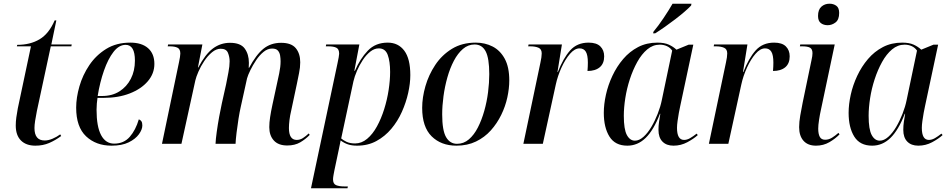

<svg xmlns="http://www.w3.org/2000/svg" viewBox="-20 -776 5125 1036"><path d="M171 10Q121 10 93 -18Q65 -46 65 -99Q65 -119 68 -142Q71 -165 76 -191L147 -526H71L73 -534Q143 -534 193.5 -564Q244 -594 275 -666H284L257 -536H367L365 -526H254L179 -177Q173 -147 169.5 -124Q166 -101 166 -85Q166 -18 221 -18Q241 -18 263.5 -27.5Q286 -37 305 -51L310 -42Q279 -19 245.5 -4.5Q212 10 171 10Z M582 10Q498 10 444.5 -40.5Q391 -91 391 -195Q391 -249 408.5 -310Q426 -371 462 -424.5Q498 -478 553 -512Q608 -546 683 -546Q745 -546 779 -516Q813 -486 813 -431Q813 -379 777.5 -337.5Q742 -296 680.5 -272Q619 -248 541 -248H506Q504 -237 502.5 -217.5Q501 -198 501 -184Q501 -93 525.5 -47Q550 -1 596 -1Q648 -1 680 -37.5Q712 -74 729 -132Q738 -129 743 -121.5Q748 -114 748 -99Q748 -77 729.5 -51.5Q711 -26 674.5 -8Q638 10 582 10ZM531 -258Q585 -258 624.5 -283Q664 -308 686 -351Q708 -394 708 -449Q708 -534 658 -534Q622 -534 592.5 -496Q563 -458 541 -395Q519 -332 507 -258Z M1530 9Q1482 9 1457.5 -18Q1433 -45 1433 -90Q1433 -114 1437.5 -144Q1442 -174 1450 -211L1474 -322Q1479 -344 1486.5 -380Q1494 -416 1494 -445Q1494 -460 1491.5 -476Q1489 -492 1479.5 -503Q1470 -514 1448 -514Q1424 -514 1402 -496Q1380 -478 1362 -451Q1344 -424 1331 -397.5Q1318 -371 1313 -353L1279 -199Q1273 -173 1267 -135.5Q1261 -98 1256.5 -60.5Q1252 -23 1251 0H1143Q1144 -25 1149.5 -64.5Q1155 -104 1162.5 -145.5Q1170 -187 1177 -218L1200 -321Q1206 -352 1212.5 -385.5Q1219 -419 1219 -445Q1219 -469 1210 -491Q1201 -513 1171 -513Q1147 -513 1124 -494Q1101 -475 1082 -446.5Q1063 -418 1050.5 -389Q1038 -360 1034 -342L959 0H854L946 -441Q949 -455 951 -467.5Q953 -480 953 -487Q953 -511 938 -518.5Q923 -526 896 -526H885L887 -536H1072L1048 -412H1050Q1088 -484 1129 -514.5Q1170 -545 1221 -545Q1278 -545 1300.5 -514Q1323 -483 1323 -437Q1323 -422 1322 -410H1324Q1362 -481 1401.5 -513Q1441 -545 1497 -545Q1552 -545 1576 -516Q1600 -487 1600 -440Q1600 -412 1593.5 -381Q1587 -350 1582 -324L1551 -178Q1545 -153 1542 -128.5Q1539 -104 1539 -85Q1539 -21 1581 -21Q1599 -21 1614.5 -31Q1630 -41 1646 -56L1651 -48Q1629 -25 1600 -8Q1571 9 1530 9Z M1801 -434Q1805 -453 1807.5 -466.5Q1810 -480 1810 -486Q1810 -511 1795 -518.5Q1780 -526 1752 -526H1738L1740 -536H1919L1892 -394H1895Q1923 -459 1964.5 -502.5Q2006 -546 2072 -546Q2129 -546 2161.5 -502.5Q2194 -459 2194 -371Q2194 -326 2182.5 -274.5Q2171 -223 2148.5 -172.5Q2126 -122 2091.5 -81Q2057 -40 2011 -15Q1965 10 1907 10Q1878 10 1857.5 3Q1837 -4 1818 -18Q1815 -2 1812.5 9.5Q1810 21 1807 36L1784 145Q1782 155 1779.5 169Q1777 183 1777 192Q1777 216 1793.5 223Q1810 230 1838 230H1857L1855 240H1658ZM1896 -2Q1931 -2 1961 -27Q1991 -52 2014 -94Q2037 -136 2053 -187Q2069 -238 2077 -290.5Q2085 -343 2085 -388Q2085 -445 2072 -480Q2059 -515 2024 -515Q2000 -515 1978 -497.5Q1956 -480 1937.5 -452Q1919 -424 1906 -393.5Q1893 -363 1887 -337L1821 -29Q1831 -20 1849.5 -11Q1868 -2 1896 -2Z M2443 10Q2360 10 2309 -40.5Q2258 -91 2258 -194Q2258 -250 2275.5 -311Q2293 -372 2328.5 -425.5Q2364 -479 2418.5 -512.5Q2473 -546 2547 -546Q2597 -546 2638 -525Q2679 -504 2703.5 -459Q2728 -414 2728 -342Q2728 -299 2717.5 -250.5Q2707 -202 2684.5 -156Q2662 -110 2628.5 -72.5Q2595 -35 2548.5 -12.5Q2502 10 2443 10ZM2446 0Q2482 0 2510 -24Q2538 -48 2558.5 -88Q2579 -128 2593 -177.5Q2607 -227 2613.5 -278.5Q2620 -330 2620 -376Q2620 -462 2600.5 -499Q2581 -536 2541 -536Q2506 -536 2478 -512Q2450 -488 2429 -448Q2408 -408 2394 -358.5Q2380 -309 2373 -257Q2366 -205 2366 -159Q2366 -72 2387 -36Q2408 0 2446 0Z M2896 -438Q2903 -469 2903 -488Q2903 -511 2885.5 -518.5Q2868 -526 2842 -526H2830L2832 -536H3012L2988 -387H2990Q3019 -462 3056.5 -504Q3094 -546 3156 -546Q3199 -546 3219.5 -525.5Q3240 -505 3240 -472Q3240 -433 3216 -413Q3192 -393 3150 -393Q3151 -406 3151.5 -417Q3152 -428 3152 -438Q3152 -479 3141 -497Q3130 -515 3107 -515Q3081 -515 3055.5 -485.5Q3030 -456 3009.5 -411Q2989 -366 2979 -320L2909 0H2804Z M3365 10Q3299 10 3268.5 -39Q3238 -88 3238 -167Q3238 -213 3249.5 -265Q3261 -317 3284.5 -367Q3308 -417 3342.5 -457.5Q3377 -498 3423 -522Q3469 -546 3527 -546Q3565 -546 3589 -535Q3613 -524 3630 -508L3696 -535H3721L3650 -202Q3647 -189 3643 -167Q3639 -145 3636 -123Q3633 -101 3633 -86Q3633 -21 3671 -21Q3687 -21 3703.5 -30.5Q3720 -40 3739 -55L3745 -47Q3723 -27 3688.5 -8.5Q3654 10 3614 10Q3576 10 3554.5 -12Q3533 -34 3533 -75Q3533 -98 3536 -118Q3539 -138 3543 -162H3541Q3507 -74 3464 -32Q3421 10 3365 10ZM3406 -17Q3429 -17 3452 -37.5Q3475 -58 3494.5 -91Q3514 -124 3529 -162.5Q3544 -201 3551 -236L3607 -503Q3596 -519 3578.5 -527Q3561 -535 3540 -535Q3503 -535 3472.5 -509.5Q3442 -484 3418.5 -441.5Q3395 -399 3378.5 -348.5Q3362 -298 3354 -246.5Q3346 -195 3346 -151Q3346 -78 3362.5 -47.5Q3379 -17 3406 -17ZM3506 -605Q3532 -636 3560.5 -678.5Q3589 -721 3609 -756H3711L3709 -746Q3697 -733 3674.5 -713.5Q3652 -694 3624 -672.5Q3596 -651 3567.5 -631Q3539 -611 3515 -596H3504Z M3897 -438Q3904 -469 3904 -488Q3904 -511 3886.5 -518.5Q3869 -526 3843 -526H3831L3833 -536H4013L3989 -387H3991Q4020 -462 4057.5 -504Q4095 -546 4157 -546Q4200 -546 4220.5 -525.5Q4241 -505 4241 -472Q4241 -433 4217 -413Q4193 -393 4151 -393Q4152 -406 4152.5 -417Q4153 -428 4153 -438Q4153 -479 4142 -497Q4131 -515 4108 -515Q4082 -515 4056.5 -485.5Q4031 -456 4010.5 -411Q3990 -366 3980 -320L3910 0H3805Z M4446 -640Q4424 -640 4409 -651.5Q4394 -663 4394 -690Q4394 -724 4412 -740Q4430 -756 4456 -756Q4477 -756 4492.5 -745Q4508 -734 4508 -706Q4508 -670 4488.5 -655Q4469 -640 4446 -640ZM4383 10Q4339 10 4315.5 -16.5Q4292 -43 4292 -90Q4292 -117 4298 -152.5Q4304 -188 4311 -222L4359 -453Q4364 -474 4364 -489Q4364 -511 4351 -518.5Q4338 -526 4309 -526H4296L4298 -536H4484L4409 -181Q4404 -159 4399.5 -129.5Q4395 -100 4395 -82Q4395 -53 4403.5 -37.5Q4412 -22 4432 -22Q4452 -22 4469.5 -33Q4487 -44 4504 -59L4510 -51Q4488 -28 4455.5 -9Q4423 10 4383 10Z M4686 10Q4620 10 4589.5 -39Q4559 -88 4559 -167Q4559 -213 4570.5 -265Q4582 -317 4605.5 -367Q4629 -417 4663.5 -457.5Q4698 -498 4744 -522Q4790 -546 4848 -546Q4886 -546 4910 -535Q4934 -524 4951 -508L5017 -535H5042L4971 -202Q4968 -189 4964 -167Q4960 -145 4957 -123Q4954 -101 4954 -86Q4954 -21 4992 -21Q5008 -21 5024.5 -30.5Q5041 -40 5060 -55L5066 -47Q5044 -27 5009.5 -8.5Q4975 10 4935 10Q4897 10 4875.5 -12Q4854 -34 4854 -75Q4854 -98 4857 -118Q4860 -138 4864 -162H4862Q4828 -74 4785 -32Q4742 10 4686 10ZM4727 -17Q4750 -17 4773 -37.5Q4796 -58 4815.5 -91Q4835 -124 4850 -162.5Q4865 -201 4872 -236L4928 -503Q4917 -519 4899.5 -527Q4882 -535 4861 -535Q4824 -535 4793.5 -509.5Q4763 -484 4739.5 -441.5Q4716 -399 4699.5 -348.5Q4683 -298 4675 -246.5Q4667 -195 4667 -151Q4667 -78 4683.5 -47.5Q4700 -17 4727 -17Z"/></svg>

Font: Noto Serif Display SemiCondensed Medium
Style: Italic
Weight: 500
Width: 4
Italic angle: -12°
Designer: Monotype Design Team
Foundry: Monotype Imaging Inc.
Version: Version 2.009